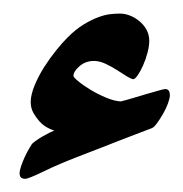

<svg xmlns="http://www.w3.org/2000/svg" viewBox="-20 -844 274 287"><path d="M233.9 -701.2Q233.9 -697.3 231 -689.2Q228 -681.2 223.6 -673.6Q219.2 -666 214.4 -659.4Q209.5 -652.8 205.6 -651.9Q201.7 -650.4 189.5 -645.8Q177.2 -641.1 161.4 -635Q145.5 -628.9 128.9 -622.3Q112.3 -615.7 99.1 -610.8Q67.4 -598.6 44.9 -587.6Q22.5 -576.7 17.6 -576.7Q14.2 -576.7 11.7 -578.4Q9.3 -580.1 9.3 -585.4Q9.3 -588.9 11.5 -595.5Q13.7 -602.1 16.8 -608.9Q20 -615.7 23.2 -621.3Q26.4 -627 27.8 -628.9Q29.8 -630.9 34.2 -634Q38.6 -637.2 43.7 -640.1Q48.8 -643.1 53.7 -645.5Q58.6 -647.9 61 -648.9Q55.7 -650.4 49.8 -653.8Q43.9 -657.2 38.8 -662.8Q33.7 -668.5 29.8 -675.5Q25.9 -682.6 25.9 -691.4Q25.9 -702.1 31.7 -716.3Q37.6 -730.5 46.1 -743.9Q54.7 -757.3 64.2 -769Q73.7 -780.8 81.1 -788.1Q93.3 -800.3 105 -807.4Q116.7 -814.5 126.5 -818.1Q136.2 -821.8 144.5 -822.8Q152.8 -823.7 159.2 -823.7Q166.5 -823.7 174.1 -820.8Q181.6 -817.9 188.2 -812.5Q194.8 -807.1 199 -799.6Q203.1 -792 203.1 -783.2Q203.1 -774.9 200.4 -764.9Q197.8 -754.9 193.8 -746.1Q189.9 -737.3 185.8 -731.4Q181.6 -725.6 179.2 -725.6Q176.8 -725.6 169.9 -729.7Q163.1 -733.9 154.8 -739.3Q146.5 -744.6 137.5 -748.8Q128.4 -752.9 120.6 -752.9Q107.9 -752.9 98.9 -745.1Q89.8 -737.3 89.8 -730.5Q89.8 -728.5 97.2 -722.4Q104.5 -716.3 115.5 -709.7Q126.5 -703.1 138.7 -698Q150.9 -692.9 160.6 -692.4Q168.5 -694.3 179 -697.5Q189.5 -700.7 199.5 -703.6Q209.5 -706.5 217.3 -708.7Q225.1 -710.9 227.1 -710.9Q233.9 -710.9 233.9 -701.2Z"/></svg>

Font: Accordance
Style: Bold-Italic
Weight: 700
Italic angle: -11°
Version: Version 1.2 (build January 31, 2020) Miklal Software Solutio